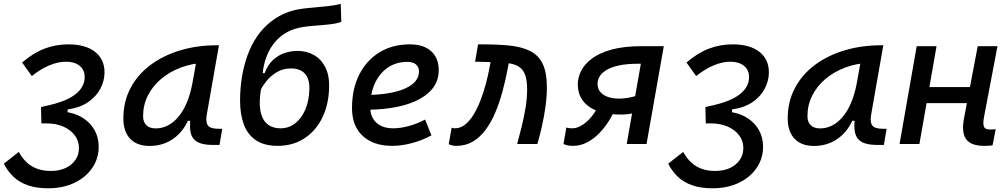

<svg xmlns="http://www.w3.org/2000/svg" viewBox="-36 -762 5329 1016"><path d="M219.7 234.4Q156.7 234.4 111.3 218.5Q65.9 202.6 35.2 173.3Q4.4 144 -15.6 104L63.5 42Q82 75.7 106.4 98.1Q130.9 120.6 162.4 131.6Q193.8 142.6 232.4 142.6Q278.8 142.6 312.3 126.5Q345.7 110.4 363.8 83Q381.8 55.7 381.8 22Q381.8 -17.1 359.1 -46.6Q336.4 -76.2 298.1 -92.5Q259.8 -108.9 212.9 -108.9Q205.6 -108.9 198 -108.9Q190.4 -108.9 183.1 -108.9L181.6 -168.5L325.2 -167.5Q373 -158.7 409.4 -133.5Q445.8 -108.4 466.1 -70.3Q486.3 -32.2 486.3 15.6Q486.3 61.5 467 101.1Q447.8 140.6 412.4 170.7Q377 200.7 328.1 217.5Q279.3 234.4 219.7 234.4ZM183.1 -108.9 181.2 -195.8Q201.2 -199.7 221.7 -204.8Q242.2 -210 255.4 -213.4Q309.1 -228.5 343.8 -249.8Q378.4 -271 395.3 -297.4Q412.1 -323.7 412.1 -353Q412.1 -393.1 384.8 -414.3Q357.4 -435.5 313.5 -435.5Q269.5 -435.5 222.4 -415Q175.3 -394.5 132.3 -359.4L81.1 -431.2Q140.1 -481.9 199.7 -504.6Q259.3 -527.3 324.7 -527.3Q416.5 -527.3 466.8 -487.8Q517.1 -448.2 517.1 -379.4Q517.1 -335 495.4 -293.2Q473.6 -251.5 430.4 -221.7Q387.2 -191.9 322.3 -183.1L319.3 -135.7Z M755.4 10.3Q689 10.3 652.8 -27.8Q616.7 -65.9 616.7 -135.3Q616.7 -223.1 654.1 -294.7Q691.4 -366.2 758.8 -417Q826.2 -467.8 916.5 -495.1Q1006.8 -522.5 1112.8 -522.5H1122.6L1058.1 -154.8Q1051.3 -115.7 1064.2 -98.1Q1077.1 -80.6 1120.1 -80.6H1140.1L1125.5 4.9H1090.8Q1053.2 4.9 1028.1 -2.7Q1002.9 -10.3 989 -26.6Q975.1 -43 971.2 -69.8Q967.3 -96.7 972.2 -135.3L1000.5 -122.6H943.8L969.7 -150.9Q942.9 -74.2 886.7 -32Q830.6 10.3 755.4 10.3ZM787.1 -82.5Q857.4 -82.5 909.7 -146Q961.9 -209.5 982.9 -325.7L1008.3 -467.3L1047.9 -429.7Q979.5 -426.8 920.2 -404.3Q860.8 -381.8 816.2 -344Q771.5 -306.2 746.3 -256.1Q721.2 -206.1 721.2 -147.5Q721.2 -116.2 738.5 -99.4Q755.9 -82.5 787.1 -82.5Z M1433.6 9.8Q1362.8 9.8 1318.8 -19.5Q1274.9 -48.8 1254.6 -102.5Q1234.4 -156.2 1234.4 -229Q1234.4 -293 1244.1 -353.5Q1253.9 -414.1 1273.4 -468.3Q1293 -522.5 1322.8 -566.9Q1363.3 -626.5 1422.6 -665.3Q1481.9 -704.1 1559.6 -715.3Q1586.4 -719.2 1624 -722.2Q1661.6 -725.1 1700 -729.5Q1738.3 -733.9 1767.1 -741.7L1770 -646.5Q1755.4 -640.1 1730.5 -636.2Q1705.6 -632.3 1676 -629.9Q1646.5 -627.4 1617.7 -625Q1588.9 -622.6 1566.9 -619.1Q1472.2 -604 1418.2 -538.3Q1364.3 -472.7 1354 -375H1364.3Q1381.3 -419.9 1409.7 -445.6Q1438 -471.2 1471.7 -481.9Q1505.4 -492.7 1538.1 -492.7Q1585.9 -492.7 1624.5 -471.2Q1663.1 -449.7 1685.3 -406.5Q1707.5 -363.3 1705.6 -297.9Q1703.1 -206.5 1668.5 -137.2Q1633.8 -67.9 1573.5 -29.1Q1513.2 9.8 1433.6 9.8ZM1448.2 -83Q1491.7 -83 1525.1 -108.6Q1558.6 -134.3 1578.9 -180.4Q1599.1 -226.6 1601.1 -288.1Q1603 -342.3 1578.4 -371.1Q1553.7 -399.9 1503.9 -399.9Q1460.4 -399.9 1427.2 -379.2Q1394 -358.4 1373 -331.8Q1352.1 -305.2 1344.7 -288.1Q1335.9 -232.9 1339.6 -193.8Q1343.3 -154.8 1357.7 -130.4Q1372.1 -106 1395.3 -94.5Q1418.5 -83 1448.2 -83Z M2044.4 -83Q2083.5 -83 2127.9 -95.2Q2172.4 -107.4 2213.4 -129.4L2247.1 -45.9Q2199.2 -19.5 2144.5 -4.9Q2089.8 9.8 2040 9.8Q1939.5 9.8 1883.1 -43Q1826.7 -95.7 1826.7 -189.9Q1826.7 -291.5 1865 -367.2Q1903.3 -442.9 1972.2 -485.1Q2041 -527.3 2132.8 -527.3Q2205.1 -527.3 2245.4 -491.2Q2285.6 -455.1 2285.6 -390.6Q2285.6 -294.9 2187.7 -239.7Q2089.8 -184.6 1914.6 -181.2L1904.3 -259.3Q2035.2 -261.2 2108.2 -293.9Q2181.2 -326.7 2181.2 -384.3Q2181.2 -407.7 2165 -421.1Q2148.9 -434.6 2119.1 -434.6Q2061 -434.6 2016.8 -404.8Q1972.7 -375 1948 -321.3Q1923.3 -267.6 1922.9 -195.8Q1923.3 -142.6 1955.6 -112.8Q1987.8 -83 2044.4 -83Z M2700.7 0Q2712.4 -43 2724.6 -92.3Q2736.8 -141.6 2745.1 -192.1Q2753.4 -242.7 2753.4 -288.6Q2753.4 -346.7 2738 -377Q2722.7 -407.2 2689.9 -418.9Q2657.2 -430.7 2604.7 -432.4Q2552.2 -434.1 2478 -435.5L2493.7 -527.3Q2585.9 -527.8 2654.3 -521.5Q2722.7 -515.1 2768.1 -492.7Q2813.5 -470.2 2835.7 -424.1Q2857.9 -377.9 2857.9 -298.8Q2857.9 -251.5 2850.6 -198.5Q2843.3 -145.5 2831.8 -94.2Q2820.3 -43 2807.6 0ZM2378.9 9.8Q2368.2 9.8 2359.4 8.1Q2350.6 6.3 2338.4 1L2354 -86.4Q2361.3 -84.5 2363.3 -83.7Q2365.2 -83 2371.1 -83Q2400.4 -83 2425 -102.5Q2449.7 -122.1 2470.2 -155.8Q2490.7 -189.5 2506.8 -231.4Q2522.9 -273.4 2535.2 -319.1Q2547.4 -364.7 2555.2 -408.2L2561.5 -442.4L2657.7 -436.5L2650.4 -397.9Q2638.7 -335.4 2622.3 -275.6Q2606 -215.8 2584 -164.3Q2562 -112.8 2532.5 -73.5Q2502.9 -34.2 2465.1 -12.2Q2427.2 9.8 2378.9 9.8Z M3259.3 -155.8Q3185.1 -154.3 3131.6 -172.6Q3078.1 -190.9 3049.8 -227.3Q3021.5 -263.7 3021.5 -316.4Q3021.5 -351.6 3039.3 -387.2Q3057.1 -422.9 3096.7 -452.4Q3136.2 -481.9 3200.9 -499.8Q3265.6 -517.6 3359.4 -517.6H3389.6L3373.5 -424.8H3343.3Q3277.8 -424.8 3235.4 -414.8Q3192.9 -404.8 3168.9 -388.9Q3145 -373 3135.5 -354.7Q3126 -336.4 3126 -319.8Q3126 -291.5 3142.3 -273.4Q3158.7 -255.4 3186.5 -247.3Q3214.4 -239.3 3248.5 -240.2Q3269.5 -241.2 3291.5 -245.1Q3313.5 -249 3335.9 -256.8L3326.7 -165.5Q3307.1 -160.6 3293 -158.7Q3278.8 -156.7 3259.3 -155.8ZM2997.1 9.8Q2980.5 9.8 2969.2 7.6Q2958 5.4 2945.8 0L2960.9 -87.4Q2968.3 -84.5 2977.1 -83.7Q2985.8 -83 2993.2 -83Q3020.5 -83 3050.8 -104Q3081.1 -125 3105.5 -159.4Q3129.9 -193.8 3140.1 -233.9L3228 -207.5Q3212.4 -165 3188.5 -126Q3164.6 -86.9 3134.5 -56.4Q3104.5 -25.9 3069.6 -8.1Q3034.7 9.8 2997.1 9.8ZM3280.3 0 3371.6 -517.6H3476.6L3385.3 0Z M3735.4 234.4Q3672.4 234.4 3627 218.5Q3581.5 202.6 3550.8 173.3Q3520 144 3500 104L3579.1 42Q3597.7 75.7 3622.1 98.1Q3646.5 120.6 3678 131.6Q3709.5 142.6 3748 142.6Q3794.4 142.6 3827.9 126.5Q3861.3 110.4 3879.4 83Q3897.5 55.7 3897.5 22Q3897.5 -17.1 3874.8 -46.6Q3852.1 -76.2 3813.7 -92.5Q3775.4 -108.9 3728.5 -108.9Q3721.2 -108.9 3713.6 -108.9Q3706.1 -108.9 3698.7 -108.9L3697.3 -168.5L3840.8 -167.5Q3888.7 -158.7 3925 -133.5Q3961.4 -108.4 3981.7 -70.3Q4002 -32.2 4002 15.6Q4002 61.5 3982.7 101.1Q3963.4 140.6 3928 170.7Q3892.6 200.7 3843.8 217.5Q3794.9 234.4 3735.4 234.4ZM3698.7 -108.9 3696.8 -195.8Q3716.8 -199.7 3737.3 -204.8Q3757.8 -210 3771 -213.4Q3824.7 -228.5 3859.4 -249.8Q3894 -271 3910.9 -297.4Q3927.7 -323.7 3927.7 -353Q3927.7 -393.1 3900.4 -414.3Q3873 -435.5 3829.1 -435.5Q3785.2 -435.5 3738 -415Q3690.9 -394.5 3647.9 -359.4L3596.7 -431.2Q3655.8 -481.9 3715.3 -504.6Q3774.9 -527.3 3840.3 -527.3Q3932.1 -527.3 3982.4 -487.8Q4032.7 -448.2 4032.7 -379.4Q4032.7 -335 4011 -293.2Q3989.3 -251.5 3946 -221.7Q3902.8 -191.9 3837.9 -183.1L3835 -135.7Z M4271 10.3Q4204.6 10.3 4168.5 -27.8Q4132.3 -65.9 4132.3 -135.3Q4132.3 -223.1 4169.7 -294.7Q4207 -366.2 4274.4 -417Q4341.8 -467.8 4432.1 -495.1Q4522.5 -522.5 4628.4 -522.5H4638.2L4573.7 -154.8Q4566.9 -115.7 4579.8 -98.1Q4592.8 -80.6 4635.7 -80.6H4655.8L4641.1 4.9H4606.4Q4568.8 4.9 4543.7 -2.7Q4518.6 -10.3 4504.6 -26.6Q4490.7 -43 4486.8 -69.8Q4482.9 -96.7 4487.8 -135.3L4516.1 -122.6H4459.5L4485.4 -150.9Q4458.5 -74.2 4402.3 -32Q4346.2 10.3 4271 10.3ZM4302.7 -82.5Q4373 -82.5 4425.3 -146Q4477.5 -209.5 4498.5 -325.7L4523.9 -467.3L4563.5 -429.7Q4495.1 -426.8 4435.8 -404.3Q4376.5 -381.8 4331.8 -344Q4287.1 -306.2 4262 -256.1Q4236.8 -206.1 4236.8 -147.5Q4236.8 -116.2 4254.2 -99.4Q4271.5 -82.5 4302.7 -82.5Z M4724.1 0 4814.9 -517.6H4919.9L4829.1 0ZM4792.5 -216.3 4807.1 -301.3H5183.6L5168.9 -216.3ZM5171.9 9.8Q5102.5 9.8 5076.7 -25.1Q5050.8 -60.1 5065.4 -136.7L5137.7 -517.6H5242.2L5170.9 -141.6Q5164.6 -106 5170.7 -91.3Q5176.8 -76.7 5202.6 -76.7Q5216.3 -76.7 5232.9 -78.1L5216.3 7.3Q5207 8.8 5196 9.3Q5185.1 9.8 5171.9 9.8Z"/></svg>

Font: Cascadia Mono NF
Style: Italic
Weight: 400
Italic angle: -10°
Monospace: yes
Designer: Aaron Bell
Foundry: Saja Typeworks
Version: Version 2404.023